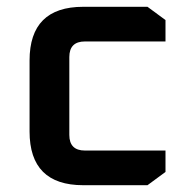

<svg xmlns="http://www.w3.org/2000/svg" viewBox="-20 -545 553 565"><path d="M67 -158V-367Q67 -525 225 -525H414L467 -486V-423H230Q184 -423 184 -377V-148Q184 -102 230 -102H467V-39L414 0H225Q67 0 67 -158Z"/></svg>

Font: Oxanium ExtraLight SemiBold
Style: Regular
Weight: 600
Version: Version 2.000